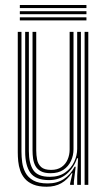

<svg xmlns="http://www.w3.org/2000/svg" viewBox="-20 -725 420 753"><path d="M163 7.3Q131.5 7.3 110.7 -1.3Q89.9 -9.9 77.6 -24.2Q65.3 -38.5 59.3 -56.3Q53.3 -74 51.5 -92.4Q49.7 -110.7 49.7 -127.2V-600H64.2V-129.7Q64.2 -110.2 67 -88.5Q69.9 -66.8 79.8 -48Q89.8 -29.2 110.5 -17.4Q131.2 -5.6 167.1 -5.6Q203.8 -5.6 230.1 -22.7Q256.4 -39.8 272.8 -71.2H276.8L269.7 -12.6V0H255L255 -5.6L264.1 -45.8H261.2Q244.7 -20.4 220.4 -6.5Q196.1 7.3 163 7.3ZM311.8 0V-600H326.3V0ZM178.4 -45.7Q154 -45.7 139.8 -53.7Q125.5 -61.7 118.6 -74.8Q111.8 -87.9 109.7 -103.5Q107.6 -119.2 107.6 -134.5V-600H122.1V-135.3Q122.1 -116.2 125.6 -98.6Q129.2 -81 141.5 -69.8Q153.8 -58.7 180.3 -58.7Q205 -58.7 221.1 -69.7Q237.2 -80.8 245.1 -99.1Q253.1 -117.4 253.1 -138.8V-600H268.3V-139.9Q268.3 -115.4 258.4 -93.9Q248.5 -72.3 228.6 -59Q208.7 -45.7 178.4 -45.7ZM170.7 -18.7Q119.5 -19.1 99.1 -47.5Q78.7 -75.9 78.7 -130.5V-600H93.2V-132.1Q93.2 -84.7 110.4 -58.2Q127.6 -31.6 175.4 -31.6Q211.6 -31.6 235.3 -48.3Q259.1 -64.9 270.9 -90.2Q282.7 -115.4 282.7 -141V-600H297.3V0H282.8V-35L286.1 -104.2H282.1Q269.9 -67.5 241.8 -43Q213.7 -18.4 170.7 -18.7ZM57.8 -693.3V-705.4H319V-693.3ZM57.8 -645V-657.1H319V-645ZM57.8 -669.2V-681.2H319V-669.2Z"/></svg>

Font: Big Shoulders Inline Thin
Style: Regular
Weight: 100
Designer: Patric King
Foundry: XO Type Co
Version: Version 2.002